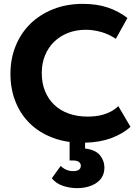

<svg xmlns="http://www.w3.org/2000/svg" viewBox="-20 -730 716 993"><path d="M378 243Q342 243 306.5 231.5Q271 220 248 192L294 128Q308 142 324.5 148.5Q341 155 358 155Q398 155 398 127Q398 116 389 108Q380 100 356 100H340V4Q293 -2 252 -18Q183 -44 134.5 -91.5Q86 -139 60 -204.5Q34 -270 34 -348Q34 -426 61 -492.5Q88 -559 137 -607Q186 -655 255 -682.5Q324 -710 409 -710Q481 -710 537.5 -691Q594 -672 639 -637L579 -529Q544 -553 503.5 -564.5Q463 -576 423 -576Q374 -576 332.5 -560Q291 -544 260.5 -514.5Q230 -485 213 -444Q196 -403 196 -353Q196 -300 213 -258.5Q230 -217 261 -187.5Q292 -158 336 -142.5Q380 -127 433 -127Q451 -127 471.5 -129Q492 -131 513 -137Q534 -143 554 -153.5Q574 -164 592 -181L655 -74Q617 -39 554 -15Q496 6 420 8V38Q475 45 497.5 73.5Q520 102 520 136Q520 187 480 215Q440 243 378 243Z"/></svg>

Font: Tilda Sans Extra Bold
Style: Regular
Weight: 800
Designer: ParaType Ltd
Foundry: ParaType Ltd
Version: Version 1.009